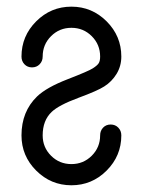

<svg xmlns="http://www.w3.org/2000/svg" viewBox="-20 -551 425 571"><path d="M340.8 -382.8Q340.8 -354.5 326.7 -331.3Q312.5 -308.1 290 -293.9Q270.5 -281.2 212.6 -259.8Q154.8 -238.3 133.8 -218.3Q106.9 -192.9 106.9 -148.4Q106.9 -112.8 131.8 -87.9Q156.7 -63 192.4 -63Q228 -63 252.9 -87.9Q277.8 -112.8 277.8 -148.4Q277.8 -162.1 286.6 -171.4Q295.4 -180.7 309.1 -180.7Q322.8 -180.7 331.8 -171.4Q340.8 -162.1 340.8 -148.4Q340.8 -87.4 297.1 -43.7Q253.4 0 192.4 0Q131.3 0 87.6 -43.7Q43.9 -87.4 43.9 -148.4Q43.9 -219.2 90.3 -264.2Q118.2 -291 181.2 -315.4Q243.2 -339.4 255.9 -347.7Q269 -356 273.4 -362.8Q277.8 -369.6 277.8 -382.8Q277.8 -418.5 252.9 -443.4Q228 -468.3 192.4 -468.3Q156.7 -468.3 131.8 -443.4Q106.9 -418.5 106.9 -382.8Q106.9 -369.1 97.9 -359.9Q88.9 -350.6 75.2 -350.6Q61.5 -350.6 52.7 -359.9Q43.9 -369.1 43.9 -382.8Q43.9 -443.8 87.6 -487.5Q131.3 -531.2 192.4 -531.2Q253.4 -531.2 297.1 -487.5Q340.8 -443.8 340.8 -382.8Z"/></svg>

Font: Fandogh
Style: Regular
Weight: 400
Designer: Amin Abedi
Version: Version 1.00